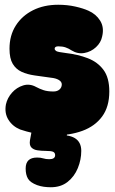

<svg xmlns="http://www.w3.org/2000/svg" viewBox="-20 -545 485 808"><path d="M205 25Q162 25 125 16.5Q88 8 65 0Q33 -13 15.5 -41Q-2 -69 5 -106Q11 -133 30.5 -155Q50 -177 77.5 -185.5Q105 -194 132 -179Q147 -171 163.5 -165.5Q180 -160 205 -160Q221 -160 230.5 -168.5Q240 -177 240 -190Q240 -201 227.5 -208.5Q215 -216 194 -218Q158 -223 126 -227.5Q94 -232 70.5 -243Q47 -254 33.5 -276.5Q20 -299 20 -340Q20 -396 46.5 -437.5Q73 -479 119 -502Q165 -525 225 -525Q263 -525 296.5 -517.5Q330 -510 352 -500Q384 -486 401.5 -458Q419 -430 410 -392Q405 -366 384 -346.5Q363 -327 335 -322Q307 -317 281 -333Q269 -341 256 -345.5Q243 -350 225 -350Q218 -350 214 -347.5Q210 -345 210 -340Q210 -335 216 -330.5Q222 -326 256 -322Q308 -316 349.5 -300Q391 -284 415.5 -251Q440 -218 440 -160Q440 -96 410 -55Q380 -14 327 5.5Q274 25 205 25ZM194 243Q179 243 164.5 241Q150 239 136 234Q107 223 97.5 206.5Q88 190 88 165V164Q88 118 136 118Q151 118 162 121.5Q173 125 187 125Q212 125 212 108Q212 98 204 94Q196 90 172 90Q154 90 137.5 87.5Q121 85 112 75.5Q103 66 106 46L120 -30H273L261 25Q281 28 294.5 36Q308 44 315 57.5Q322 71 322 90Q322 127 307.5 162.5Q293 198 264.5 220.5Q236 243 194 243Z"/></svg>

Font: Winky Sans Black
Style: Regular
Weight: 900
Designer: Simon Atzbach
Foundry: typofactur
Version: Version 1.205